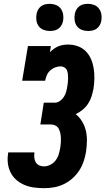

<svg xmlns="http://www.w3.org/2000/svg" viewBox="-20 -976 552 1004"><path d="M210 8Q184 8 158 4.5Q132 1 109 -8.5Q86 -18 67 -34Q48 -50 36.5 -72Q25 -94 21.5 -119.5Q18 -145 22 -171Q22 -173 22.5 -175Q23 -177 23 -179H160Q160 -178 160 -177.5Q160 -177 160 -176Q158 -163 159.5 -150Q161 -137 167.5 -126.5Q174 -116 185.5 -111Q197 -106 210 -106Q227 -106 243.5 -114.5Q260 -123 271 -137.5Q282 -152 287 -169Q292 -186 295 -203Q297 -215 298 -228.5Q299 -242 298.5 -254.5Q298 -267 295.5 -279Q293 -291 287.5 -302Q282 -313 271 -319Q260 -325 248 -325H191L209 -439H266Q281 -439 293.5 -448Q306 -457 314 -469.5Q322 -482 326 -496.5Q330 -511 332 -525Q334 -535 335 -546Q336 -557 336 -567.5Q336 -578 335 -588.5Q334 -599 330 -608.5Q326 -618 317 -623.5Q308 -629 298 -629Q283 -629 268.5 -623.5Q254 -618 242.5 -607.5Q231 -597 225 -583Q219 -569 216 -554H96L126 -735H246L241 -703Q251 -713 262 -721Q273 -729 285.5 -734Q298 -739 311 -741Q324 -743 336 -743Q363 -743 387.5 -734Q412 -725 429 -707.5Q446 -690 456 -667Q466 -644 470 -618.5Q474 -593 473.5 -566Q473 -539 469 -513Q465 -493 459 -473Q453 -453 441 -434.5Q429 -416 412 -402Q395 -388 376 -379Q396 -363 409.5 -340.5Q423 -318 429 -292.5Q435 -267 434.5 -239Q434 -211 430 -183Q426 -158 417.5 -132.5Q409 -107 394 -84Q379 -61 358 -42.5Q337 -24 312.5 -12.5Q288 -1 262 3.5Q236 8 210 8ZM440 -814Q423 -814 407.5 -820Q392 -826 382.5 -839Q373 -852 370.5 -868.5Q368 -885 371 -902Q373 -914 379 -925Q385 -936 395 -943.5Q405 -951 417 -953.5Q429 -956 440 -956Q457 -956 472.5 -950Q488 -944 497.5 -931Q507 -918 510 -901.5Q513 -885 510 -868Q508 -856 502 -845Q496 -834 486 -826.5Q476 -819 464 -816.5Q452 -814 440 -814ZM240 -814Q223 -814 207.5 -820Q192 -826 182.5 -839Q173 -852 170.5 -868.5Q168 -885 171 -902Q173 -914 179 -925Q185 -936 195 -943.5Q205 -951 217 -953.5Q229 -956 240 -956Q257 -956 272.5 -950Q288 -944 297.5 -931Q307 -918 310 -901.5Q313 -885 310 -868Q308 -856 302 -845Q296 -834 286 -826.5Q276 -819 264 -816.5Q252 -814 240 -814Z"/></svg>

Font: Iosevka Curly Slab HvObl
Style: Regular
Weight: 900
Italic angle: -9°
Monospace: yes
Designer: Belleve Invis
Foundry: Belleve Invis
Version: Version 11.1.0; ttfautohint (v1.8.3)